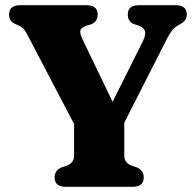

<svg xmlns="http://www.w3.org/2000/svg" viewBox="-20 -720 753 740"><path d="M534 -36Q534 0 491 0H234Q190.5 0 190.5 -36Q190.5 -63.5 217.5 -75L238.5 -82Q265.5 -93 265.5 -119.5V-242L89.5 -578.5Q79.5 -598 73 -606.5Q66.5 -615 53.5 -621L39 -627.5Q15 -637.5 15 -664Q15 -700 58.5 -700H312.5Q356.5 -700 356.5 -664Q356.5 -635.5 328 -625L312.5 -621Q291.5 -613 289.5 -602Q287.5 -591 298 -568.5L414 -327.5L532 -564Q542 -585 538.8 -599Q535.5 -613 514 -621.5L495 -627.5Q485 -631.5 478.8 -640.8Q472.5 -650 472.5 -664Q472.5 -700 515.5 -700H656.5Q700 -700 700 -664Q700 -641 677 -628.5L669.5 -624Q656.5 -617.5 645.8 -605.8Q635 -594 615.5 -555L459 -247V-119.5Q459 -93 486.5 -82L507 -75Q534 -63.5 534 -36Z"/></svg>

Font: Fraunces 9pt S050
Style: Bold
Weight: 700
Version: Version 1.000; ttfautohint (v1.8.3)